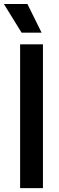

<svg xmlns="http://www.w3.org/2000/svg" viewBox="-41 -968 304 988"><path d="M62.5 0V-740H180V0ZM70 -800 -21 -947.5H100L173 -800Z"/></svg>

Font: Encode Sans Condensed SemiBold
Style: Regular
Weight: 600
Width: 3
Designer: Multiple Designers
Foundry: Impallari Type
Version: Version 3.000; ttfautohint (v1.8.3) -l 8 -r 50 -G 200 -x 14 